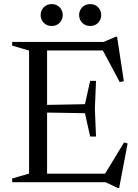

<svg xmlns="http://www.w3.org/2000/svg" viewBox="-20 -890 676 938"><path d="M449 -495 443.5 -358.5 449 -223H420.5L395 -337L153.5 -341V-376.5L395 -381L420.5 -495ZM585 -493.5 565 -489 476.5 -654.5 520.5 -643.5H152.5V-685H486L545.5 -710.5H552ZM485.5 -28.5 586 -194 603.5 -189 562 28.5H555.5L495.5 0H152.5V-41.5H526.5ZM39.5 0V-18L122 -42V-643L39.5 -667V-685H210V0ZM232.5 -763Q208.5 -763 193.5 -778.8Q178.5 -794.5 178.5 -816.5Q178.5 -838.5 193.5 -854.2Q208.5 -870 232.5 -870Q256.5 -870 271.5 -854.2Q286.5 -838.5 286.5 -816.5Q286.5 -794.5 271.5 -778.8Q256.5 -763 232.5 -763ZM420.5 -763Q396.5 -763 381.5 -778.8Q366.5 -794.5 366.5 -816.5Q366.5 -838.5 381.5 -854.2Q396.5 -870 420.5 -870Q444.5 -870 459.5 -854.2Q474.5 -838.5 474.5 -816.5Q474.5 -794.5 459.5 -778.8Q444.5 -763 420.5 -763Z"/></svg>

Font: Newsreader 36pt
Style: Regular
Weight: 400
Designer: Hugues Gentile
Foundry: Production Type
Version: Version 1.003